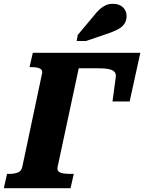

<svg xmlns="http://www.w3.org/2000/svg" viewBox="-52 -987 756 1007"><path d="M-32 0 -15 -75H-4Q22 -75 41 -82Q60 -89 65 -112L168 -599Q172 -614 165 -621.5Q158 -629 145 -632Q132 -635 114 -635H103L120 -710H684L628 -455H538L555 -581Q558 -599 549 -609.5Q540 -620 518.5 -624.5Q497 -629 460 -629H361L250 -111Q247 -96 255 -88Q263 -80 279.5 -77.5Q296 -75 317 -75H335L318 0ZM439 -903Q455 -924 470.5 -938Q486 -952 502.5 -959.5Q519 -967 540 -967Q574 -967 593 -948.5Q612 -930 612 -903Q612 -879 600 -861.5Q588 -844 564.5 -832Q541 -820 505 -808L399 -772H350L356 -804Z"/></svg>

Font: Roboto Serif
Style: Bold Italic
Weight: 700
Italic angle: -10°
Designer: Greg Gazdowicz
Foundry: Commercial Type
Version: Version 1.008